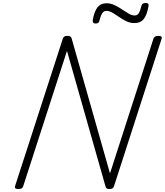

<svg xmlns="http://www.w3.org/2000/svg" viewBox="-20 -1256 1107 1290"><path d="M103 14Q75 14 81 -5L402 -996Q405 -1006 412 -1010.5Q419 -1015 433 -1015Q445 -1015 451 -1011.5Q457 -1008 461 -999L719 -91L1011 -996Q1015 -1006 1022.5 -1010.5Q1030 -1015 1044 -1015Q1072 -1015 1066 -996L746 -5Q743 5 735.5 9.5Q728 14 716 14Q704 14 698 10.5Q692 7 689 -3L430 -914L136 -5Q133 5 125.5 9.5Q118 14 103 14ZM622 -1098Q600 -1098 603 -1120Q613 -1178 634.5 -1206Q656 -1234 696 -1234Q724 -1234 750 -1221.5Q776 -1209 799.5 -1193Q823 -1177 844.5 -1164.5Q866 -1152 885 -1152Q902 -1152 912 -1167Q922 -1182 930 -1216Q934 -1236 958 -1236Q971 -1236 975.5 -1231.5Q980 -1227 978 -1215Q968 -1157 946.5 -1129Q925 -1101 883 -1101Q854 -1101 828.5 -1113.5Q803 -1126 780 -1142Q757 -1158 735.5 -1170.5Q714 -1183 694 -1183Q678 -1183 667.5 -1168Q657 -1153 648 -1118Q647 -1108 640.5 -1103Q634 -1098 622 -1098Z"/></svg>

Font: Playwrite US Trad ExtraLight
Style: Regular
Weight: 250
Designer: Veronika Burian, José Scaglione
Foundry: TypeTogether
Version: Version 1.003